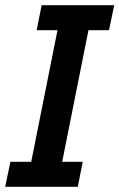

<svg xmlns="http://www.w3.org/2000/svg" viewBox="-23 -718 459 738"><path d="M-3 0 17 -96H97L198 -602H118L137 -698H416L396 -602H317L216 -96H295L276 0Z"/></svg>

Font: IBM Plex Sans Condensed SemiBold
Style: Italic
Weight: 600
Width: 3
Italic angle: -11°
Designer: Mike Abbink, Paul van der Laan, Pieter van Rosmalen
Foundry: Bold Monday
Version: Version 1.3